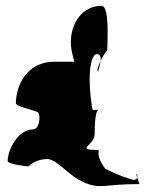

<svg xmlns="http://www.w3.org/2000/svg" viewBox="-20 -692 558 653"><path d="M6 -144C6 -134 69 -126 77 -126C77 -126 99 -152 145 -151C185 -141 207 -98 269 -70C326 -48 332 -66 454 -66L447 -88C445 -82 438 -77 423 -83C387 -94 351 -111 337 -119C330 -130 310 -156 316 -182C231 -182 302 -196 302 -236C302 -236 301 -316 315 -318H295C291 -343 285 -372 285 -423C285 -472 294 -508 310 -508C321 -508 324 -497 322 -485C330 -503 345 -522 345 -522C345 -560 353 -672 325 -672C262 -672 221 -616 221 -549C221 -522 227 -504 233 -482H161C69 -480 34 -398 34 -341C34 -328 106 -317 111 -308C119 -292 112 -252 93 -252C41 -252 6 -182 6 -144ZM314 -450C314 -450 320 -469 322 -485C314 -467 308 -450 314 -450ZM443 -100 447 -88C449 -93 446 -100 443 -100Z"/></svg>

Font: Ampere
Style: UltCnd
Weight: 400
Version: Version 1